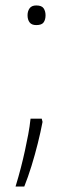

<svg xmlns="http://www.w3.org/2000/svg" viewBox="-20 -554 267 704"><path d="M136 -107Q129 -70 118.5 -28Q108 14 95.5 54.5Q83 95 69 130H37Q48 94 56.5 61Q65 28 71.5 -2Q78 -32 83.5 -61Q89 -90 92 -119H133ZM81 -498Q81 -513 88.5 -523.5Q96 -534 113 -534Q133 -534 140 -523.5Q147 -513 147 -498Q147 -482 140 -472Q133 -462 113 -462Q96 -462 88.5 -472Q81 -482 81 -498Z"/></svg>

Font: Noto Sans Hebrew Thin ExtraLight
Style: Regular
Weight: 250
Version: Version 3.001